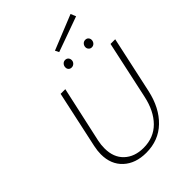

<svg xmlns="http://www.w3.org/2000/svg" viewBox="-274 -1109 1246 1246"><g transform="rotate(-45 348.5 -486.5)"><path d="M103 -196Q103 -227 111 -265L196 -658H239L154 -272Q147 -240 147 -206Q147 -123 197 -76Q247 -29 329 -29Q423 -29 484 -90.5Q545 -152 568 -260L654 -658H697L612 -266Q584 -140 508 -67Q432 6 319 6Q221 6 162 -48.5Q103 -103 103 -196ZM368 -882 608 -979 623 -943 381 -856ZM339 -757Q339 -772 348.5 -782.5Q358 -793 372 -793Q386 -793 394 -784Q402 -775 402 -762Q402 -748 392 -738Q382 -728 368 -728Q355 -728 347 -736Q339 -744 339 -757ZM524 -763Q526 -776 535 -784.5Q544 -793 557 -793Q572 -793 580 -782.5Q588 -772 586 -758Q584 -745 575 -736.5Q566 -728 553 -728Q539 -728 530.5 -738.5Q522 -749 524 -763Z"/></g></svg>

Font: Ysabeau Light
Style: Italic
Weight: 300
Italic angle: -12°
Designer: Christian Thalmann (Catharsis Fonts)
Version: Version 0.003